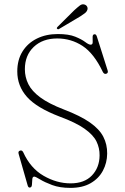

<svg xmlns="http://www.w3.org/2000/svg" viewBox="-20 -875 592 911"><path d="M314 16.5Q263.5 16.5 227.5 3Q191.5 -10.5 170 -23.8Q148.5 -37 142.5 -37Q134 -37 133.2 -24Q132.5 -11 131.5 2Q130.5 15 120.5 15Q114 15 111 4L68.5 -144.5Q64.5 -157.5 75.5 -160.5Q85 -163.5 90.5 -152Q124.5 -77 186.8 -41Q249 -5 315 -5Q380.5 -5 416.2 -42.5Q452 -80 452.5 -137.5Q453 -172.5 437.8 -203.8Q422.5 -235 381.2 -264.2Q340 -293.5 262.5 -322Q154 -363.5 108 -415.2Q62 -467 62 -536Q62 -591 86.8 -630.8Q111.5 -670.5 155 -692Q198.5 -713.5 254.5 -713.5Q306 -713.5 336.8 -701Q367.5 -688.5 384.2 -675.8Q401 -663 410 -663Q420 -663 419.8 -675.2Q419.5 -687.5 419.5 -700Q419.5 -712.5 429.5 -712.5Q436 -712.5 439.5 -702L490.5 -541.5Q495 -528.5 484 -525Q474 -522 468 -533.5Q426 -621.5 371.8 -657Q317.5 -692.5 251.5 -692.5Q182.5 -692.5 140.2 -652.5Q98 -612.5 98 -546.5Q98 -509 114.5 -475.8Q131 -442.5 171.2 -412.8Q211.5 -383 283 -355.5Q361.5 -325.5 406.5 -294Q451.5 -262.5 470.2 -226.2Q489 -190 488.5 -146Q488 -102 468.2 -65Q448.5 -28 410 -5.8Q371.5 16.5 314 16.5ZM332.5 -826.5Q348.5 -841 359 -849Q369.5 -857 381 -853.5Q390 -850.5 393.5 -843.2Q397 -836 394.5 -828.5Q391.5 -819 382.2 -812Q373 -805 360.5 -797L261 -738Q255.5 -734 251 -738.5Q247 -741.5 254 -748.5Z"/></svg>

Font: Fraunces 9pt Thin
Style: Regular
Weight: 100
Version: Version 1.000;[b76b70a41]